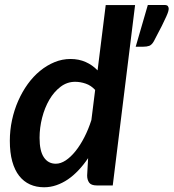

<svg xmlns="http://www.w3.org/2000/svg" viewBox="-20 -764 715 791"><path d="M657 -743.5H589L539 -571.5H569.5C579.8 -571.5 588.3 -572.8 595 -575.2C601.7 -577.8 607.8 -583.8 613.5 -593.5C627.5 -619.8 638.6 -641.2 646.8 -657.5C654.9 -673.8 661.1 -686.8 665.2 -696.2C669.4 -705.8 672.1 -712.8 673.2 -717.2C674.4 -721.8 675 -725.5 675 -728.5C675 -731.8 673.9 -735.2 671.8 -738.5C669.6 -741.8 664.7 -743.5 657 -743.5ZM379 0H444.5L536.5 -743H415.5L382 -474C368 -488.7 351.7 -500.2 333 -508.5C314.3 -516.8 293.5 -521 270.5 -521C247.8 -521 225.9 -516.7 204.8 -508C183.6 -499.3 163.7 -487.3 145 -472C126.3 -456.7 109.4 -438.5 94.2 -417.5C79.1 -396.5 66 -373.5 55 -348.5C44 -323.5 35.5 -297.1 29.5 -269.2C23.5 -241.4 20.5 -213 20.5 -184C20.5 -151.3 23.8 -123 30.5 -99C37.2 -75 46.7 -55.2 59 -39.5C71.3 -23.8 86.2 -12.1 103.5 -4.2C120.8 3.6 140.2 7.5 161.5 7.5C178.8 7.5 195.8 4.7 212.2 -1C228.8 -6.7 244.6 -14.7 259.8 -25C274.9 -35.3 289.5 -47.9 303.5 -62.8C317.5 -77.6 330.7 -94.2 343 -112.5L339 -41C339 -29.3 341.8 -19.6 347.2 -11.8C352.8 -3.9 363.3 0 379 0ZM210 -89.5C189 -89.5 172.6 -98.2 160.8 -115.8C148.9 -133.2 143 -160 143 -196C143 -223.7 146.5 -251.2 153.5 -278.8C160.5 -306.2 170.4 -331 183.2 -353C196.1 -375 211.5 -392.8 229.5 -406.5C247.5 -420.2 267.5 -427 289.5 -427C303.8 -427 318.3 -424.5 333 -419.5C347.7 -414.5 360.7 -405.8 372 -393.5L356.5 -269.5C348.5 -244.2 338.8 -220.5 327.5 -198.5C316.2 -176.5 304 -157.4 291 -141.2C278 -125.1 264.6 -112.4 250.8 -103.2C236.9 -94.1 223.3 -89.5 210 -89.5Z"/></svg>

Font: Lato
Style: Bold Italic
Weight: 700
Italic angle: -7°
Designer: Lukasz Dziedzic
Foundry: tyPoland Lukasz Dziedzic
Version: Version 2.007; 2014-02-27